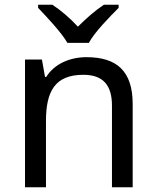

<svg xmlns="http://www.w3.org/2000/svg" viewBox="-20 -786 658 806"><path d="M263 -606H353C377 -651 440 -715 478 -753V-766H416C381 -743 343 -710 307 -674C274 -710 235 -743 200 -766H140V-753C176 -715 237 -651 263 -606ZM343 -546C275 -546 209 -519 174 -463H169L156 -536H85V0H173V-278C173 -403 211 -472 330 -472C412 -472 450 -429 450 -343V0H537V-349C537 -487 471 -546 343 -546Z"/></svg>

Font: Noto Sans Psalter Pahlavi
Style: Regular
Weight: 400
Designer: Monotype Design Team
Foundry: Monotype Imaging Inc.
Version: Version 2.002